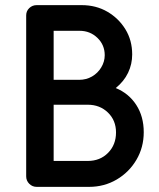

<svg xmlns="http://www.w3.org/2000/svg" viewBox="-20 -728 620 748"><path d="M123 0Q106 0 94 -12Q82 -24 82 -41V-668Q82 -685 94 -696.5Q106 -708 123 -708H298Q354 -708 398 -682.5Q442 -657 468.5 -614Q495 -571 495 -516Q495 -478 479 -444.5Q463 -411 431 -385Q482 -364 511 -319Q540 -274 540 -213Q540 -154 511.5 -105.5Q483 -57 434.5 -28.5Q386 0 327 0ZM189 -101H322Q370 -101 401 -132.5Q432 -164 432 -212Q432 -259 400.5 -289.5Q369 -320 322 -320H189ZM189 -417H288Q316 -417 338.5 -430Q361 -443 374.5 -465.5Q388 -488 388 -513Q388 -553 359.5 -580.5Q331 -608 290 -608H189Z"/></svg>

Font: Miriam Libre SemiBold
Style: Regular
Weight: 600
Version: Version 2.000